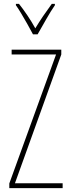

<svg xmlns="http://www.w3.org/2000/svg" viewBox="-20 -970 363 990"><path d="M303 0H28V-24L269 -689H40V-714H296V-689L57 -25H303ZM150 -793Q137 -818 120.5 -847Q104 -876 88.5 -902Q73 -928 62 -943V-950H78Q98 -925 121 -891Q144 -857 162 -824Q182 -857 202 -886.5Q222 -916 247 -950H263V-943Q241 -911 217.5 -869.5Q194 -828 174 -793Z"/></svg>

Font: Noto Sans Telugu ExtraCondensed Thin
Style: Regular
Weight: 100
Width: 2
Designer: Jelle Bosma - Monotype Design Team
Foundry: Monotype Imaging Inc.
Version: Version 2.005; ttfautohint (v1.8.4.7-5d5b)